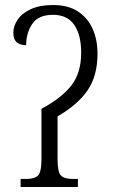

<svg xmlns="http://www.w3.org/2000/svg" viewBox="-20 -744 451 764"><path d="M62 0V-32H86Q117 -32 131 -45.5Q145 -59 145 -111V-311Q225 -354 264 -404Q303 -454 303 -534Q303 -605 275.5 -645Q248 -685 191 -685Q132 -685 108 -648.5Q84 -612 84 -564Q61 -564 47 -575.5Q33 -587 33 -614Q33 -640 50 -665.5Q67 -691 102.5 -707.5Q138 -724 191 -724Q251 -724 290 -698.5Q329 -673 348.5 -629.5Q368 -586 368 -531Q368 -442 328.5 -384.5Q289 -327 209 -281V-111Q209 -59 222.5 -45.5Q236 -32 268 -32H290V0Z"/></svg>

Font: Noto Serif Condensed Light
Style: Regular
Weight: 300
Width: 3
Designer: Monotype Design Team
Foundry: Monotype Imaging Inc.
Version: Version 2.013